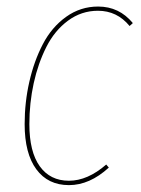

<svg xmlns="http://www.w3.org/2000/svg" viewBox="-20 -548 424 578"><path d="M275.4 -528.3Q338.9 -528.3 379.9 -478.5L370.1 -469.7Q332.5 -515.6 274.9 -515.6Q225.1 -515.6 184.8 -485.8Q144.5 -456.1 119.6 -406.7Q94.7 -357.4 81.5 -297.6Q68.4 -237.8 68.4 -174.3Q68.4 -91.3 99.6 -47.6Q130.9 -3.9 187.5 -3.9Q243.7 -3.9 299.8 -52.7L307.6 -43.5Q250 9.3 187.5 9.3Q124.5 9.3 89.4 -38.3Q54.2 -85.9 54.2 -174.3Q54.2 -240.2 68.4 -302.2Q82.5 -364.3 109.1 -415.3Q135.7 -466.3 179 -497.3Q222.2 -528.3 275.4 -528.3Z"/></svg>

Font: Fira Sans Compressed Hair
Style: Italic
Weight: 100
Width: 3
Italic angle: -8°
Designer: Carrois Corporate & Edenspiekermann AG
Foundry: Carrois Corporate GbR & Edenspiekermann AG
Version: Version 4.203;PS 004.203;hotconv 1.0.88;makeotf.lib2.5.64775